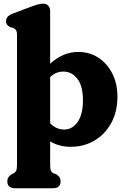

<svg xmlns="http://www.w3.org/2000/svg" viewBox="-20 -768 674 1022"><path d="M247 -708.5V-428.5Q279 -458.5 316.5 -475Q354 -491.5 397 -491.5Q456.5 -491.5 503.5 -461Q550.5 -430.5 577.8 -376.8Q605 -323 605 -253Q605 -173 572 -113Q539 -53 482.8 -19.8Q426.5 13.5 356 13.5Q294.5 13.5 247 -15.5V108Q247 131 251.2 140.5Q255.5 150 264 154L278.5 159Q290 166 296.2 175Q302.5 184 302.5 197Q302.5 234 261.5 234H60Q19 234 19 197Q19 184 25.2 175.2Q31.5 166.5 42.5 159L53.5 154Q62 149.5 66.2 140.2Q70.5 131 70.5 108V-579.5Q70.5 -600 65 -607.8Q59.5 -615.5 50.5 -619.5L35.5 -623Q25 -628 18.5 -635.5Q12 -643 12 -655.5Q12 -682 47.5 -695.5L143 -731.5Q165 -739.5 179.8 -744Q194.5 -748.5 210.5 -748.5Q227.5 -748.5 237.2 -737.2Q247 -726 247 -708.5ZM317.5 -387Q277.5 -387 247 -358V-112Q263.5 -94.5 282.2 -86.5Q301 -78.5 321.5 -78.5Q365 -78.5 393.2 -118.8Q421.5 -159 421.5 -233.5Q421.5 -310.5 391.8 -348.8Q362 -387 317.5 -387Z"/></svg>

Font: Fraunces 9pt SuperSoft
Style: Bold
Weight: 700
Version: Version 1.000;[b76b70a41]